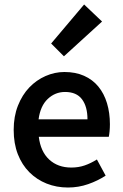

<svg xmlns="http://www.w3.org/2000/svg" viewBox="-20 -824 547 856"><path d="M283 12Q232 12 188 -5.5Q144 -23 111 -56Q78 -89 59.5 -136.5Q41 -184 41 -245Q41 -305 60 -353Q79 -401 110.5 -434Q142 -467 183 -485Q224 -503 267 -503Q317 -503 355 -486Q393 -469 418.5 -438Q444 -407 457 -364Q470 -321 470 -270Q470 -253 468.5 -238Q467 -223 465 -214H153Q161 -148 199.5 -112.5Q238 -77 298 -77Q330 -77 357.5 -86.5Q385 -96 412 -113L451 -41Q416 -18 373 -3Q330 12 283 12ZM152 -292H370Q370 -349 345.5 -381.5Q321 -414 270 -414Q226 -414 193 -383Q160 -352 152 -292ZM265 -573 208 -630 355 -804 435 -728Z"/></svg>

Font: CV Source Sans Light
Style: Bold
Weight: 600
Designer: Paul D. Hunt
Foundry: Adobe Systems Incorporated
Version: Version 3.001